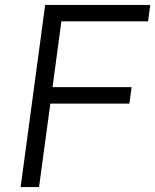

<svg xmlns="http://www.w3.org/2000/svg" viewBox="-20 -762 632 782"><path d="M64 0H139L185 -340H507L516 -407H194L230 -675H583L592 -742H164Z"/></svg>

Font: Cheyenne Sans Light
Style: Italic
Weight: 300
Italic angle: -8.13011°
Designer: The Public Sans project authors (U.S. Web Design System), Libre Franklin designed by Pablo Impallari and Rodrigo Fuenzal
Foundry: The Cheyenne Sans Project Authors
Version: Version 2.007